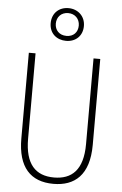

<svg xmlns="http://www.w3.org/2000/svg" viewBox="-64 -1028 688 1082"><g transform="rotate(5 280.0 -487.0)"><path d="M281 -799C335 -799 374 -835 374 -891C374 -946 333 -984 279 -984C226 -984 186 -948 186 -891C186 -833 228 -799 281 -799ZM281 -827C239 -827 215 -855 215 -891C215 -928 240 -956 280 -956C318 -956 345 -929 345 -891C345 -853 320 -827 281 -827ZM482 -228V-714H444V-229C444 -82 380 -26 280 -26C176 -26 116 -87 116 -231V-714H78V-229C78 -67 150 10 280 10C399 10 482 -56 482 -228Z"/></g></svg>

Font: Noto Sans Gurmukhi Condensed ExtraLight
Style: Regular
Weight: 200
Width: 3
Designer: Jelle Bosma - Monotype Design Team
Foundry: Monotype Imaging Inc.
Version: Version 2.004